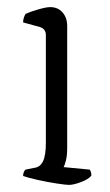

<svg xmlns="http://www.w3.org/2000/svg" viewBox="-20 -520 308 540"><path d="M174 0Q165 0 139 -4Q113 -8 86 -14Q59 -20 45 -25Q45 -31 47 -36Q49 -41 52 -43L77 -48Q93 -50 101 -66.5Q109 -83 109 -118V-421Q109 -439 92 -444L45 -457Q45 -465 47.5 -471.5Q50 -478 52 -481Q65 -487 87.5 -493.5Q110 -500 121 -500Q143 -500 156 -485Q169 -470 169 -447V-105Q169 -83 165.5 -69Q162 -55 159 -50L232 -43Q234 -41 235.5 -36.5Q237 -32 237 -26Q229 -16 208 -8Q187 0 174 0Z"/></svg>

Font: Texturina 72pt ExtraLight
Style: Regular
Weight: 200
Designer: Guillermo Torres Carreño
Foundry: Omnibus-Type
Version: Version 1.002; ttfautohint (v1.8.3)